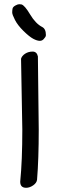

<svg xmlns="http://www.w3.org/2000/svg" viewBox="-20 -891 275 912"><path d="M180 -763Q198 -754 198 -725Q198 -717 192 -711Q183 -697 169.5 -697Q156 -697 137.5 -707Q119 -717 91.5 -744Q64 -771 51 -796.5Q38 -822 38 -831.5Q38 -841 39.5 -849.5Q41 -858 52.5 -864.5Q64 -871 71 -871Q78 -871 82 -870Q97 -866 123 -822.5Q149 -779 180 -763ZM160 -623Q161 -507 164 -276Q164 -135 156 -37Q154 -22 137.5 -10.5Q121 1 104 1Q76 1 76 -28Q86 -128 86 -276L80 -612Q84 -626 99.5 -636Q115 -646 135 -646Q155 -646 160 -623Z"/></svg>

Font: Patrick Hand SC
Style: Regular
Weight: 400
Designer: Patrick Wagesreiter
Foundry: Patrick Wagesreiter
Version: Version 1.003;PS 001.003;hotconv 1.0.70;makeotf.lib2.5.58329